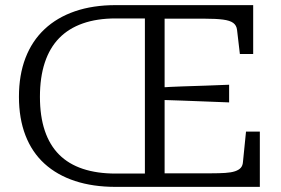

<svg xmlns="http://www.w3.org/2000/svg" viewBox="-20 -730 1099 750"><path d="M601 -388Q647 -391 692.5 -392.5Q738 -394 784 -395.5Q830 -397 875 -399V-330Q830 -332 784 -333.5Q738 -335 692.5 -337Q647 -339 601 -340ZM432 -52H546V-658H432Q359 -658 303.5 -638.5Q248 -619 211 -581Q174 -543 155 -485.5Q136 -428 136 -352Q136 -276 155 -219.5Q174 -163 211 -126Q248 -89 303.5 -70.5Q359 -52 432 -52ZM432 0Q343 0 273 -23Q203 -46 154 -90.5Q105 -135 79.5 -201Q54 -267 54 -352Q54 -437 79.5 -503.5Q105 -570 154 -616Q203 -662 273 -686Q343 -710 432 -710H969V-519H917L906 -613Q904 -631 891 -640.5Q878 -650 851 -653.5Q824 -657 781 -657H623V-53H804Q836 -53 859.5 -54.5Q883 -56 898 -61Q913 -66 920.5 -74.5Q928 -83 929 -97L941 -216H995V0Z"/></svg>

Font: Roboto Serif Light
Style: Regular
Weight: 300
Designer: Greg Gazdowicz
Foundry: Commercial Type
Version: Version 1.008